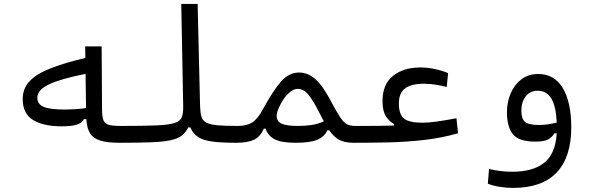

<svg xmlns="http://www.w3.org/2000/svg" viewBox="-20 -713 2970 962"><path d="M288.6 -80.1Q197.8 -80.1 145.8 -111.6Q93.8 -143.1 93.8 -216.8Q93.8 -270.5 129.4 -307.4Q165 -344.2 235.1 -371.3Q305.2 -398.4 407.7 -422.9L406.7 -480.5H489.3L491.2 -162.6Q491.7 -127.9 498.3 -110.6Q504.9 -93.3 525.1 -87.6Q545.4 -82 585.9 -82Q606.4 -82 614.3 -74.2Q622.1 -66.4 622.1 -44.9Q622.1 -21 613.5 -9.3Q605 2.4 580.1 2.4Q518.6 2.4 482.9 -8.5Q447.3 -19.5 431.2 -45.4Q415 -71.3 412.6 -116.2H400.4Q389.6 -95.2 362.1 -87.6Q334.5 -80.1 288.6 -80.1ZM408.7 -342.8Q282.7 -317.9 224.9 -290Q167 -262.2 167 -223.6Q167 -190.9 199 -177.5Q231 -164.1 305.7 -164.1Q326.7 -164.1 356 -165.8Q385.3 -167.5 411.1 -171.4Z M580.1 2.4Q551.8 2.4 551.8 -42Q551.8 -65.9 561.5 -74Q571.3 -82 585.9 -82Q695.8 -82 759 -84.5Q822.3 -86.9 852.3 -95.9Q882.3 -105 890.4 -124.8Q898.4 -144.5 897.9 -179.2L888.2 -693.4H970.2L982.4 -183.6Q983.4 -150.4 988.8 -130.1Q994.1 -109.9 1012.5 -99.4Q1030.8 -88.9 1068.6 -85.4Q1106.4 -82 1171.9 -82Q1208.5 -82 1208.5 -42Q1208.5 -16.1 1198 -6.8Q1187.5 2.4 1166 2.4Q1092.3 2.4 1045.9 -3.4Q999.5 -9.3 973.4 -25.9Q947.3 -42.5 933.6 -74.7H923.3Q910.2 -48.3 889.9 -33Q869.6 -17.6 832.8 -10Q795.9 -2.4 735.1 0Q674.3 2.4 580.1 2.4Z M1163.1 2.4Q1150.9 2.4 1145.5 -8.1Q1140.1 -18.6 1140.1 -43.9Q1140.1 -61 1147.7 -71.5Q1155.3 -82 1171.9 -82Q1215.8 -82 1243.2 -99.1Q1270.5 -116.2 1295.9 -163.1Q1349.1 -260.7 1388.7 -305.2Q1428.2 -349.6 1479 -349.6Q1522.5 -349.6 1559.6 -317.1Q1596.7 -284.7 1639.2 -204.1Q1666.5 -152.3 1683.8 -126.2Q1701.2 -100.1 1717.5 -91.1Q1733.9 -82 1757.8 -82Q1775.4 -82 1783.2 -75.9Q1791 -69.8 1791 -43.9Q1791 -12.2 1780.3 -4.9Q1769.5 2.4 1752 2.4Q1706.1 2.4 1679 -12.7Q1651.9 -27.8 1629.4 -60.1H1620.1Q1605 -26.9 1568.6 -12.2Q1532.2 2.4 1460.9 2.4Q1388.7 2.4 1354.7 -16.1Q1320.8 -34.7 1311 -68.4H1301.8Q1283.7 -26.4 1251 -12Q1218.3 2.4 1163.1 2.4ZM1602.5 -105Q1596.2 -116.7 1589.4 -129.9Q1582.5 -143.1 1575.2 -157.7Q1548.3 -210 1525.1 -238.8Q1502 -267.6 1471.7 -267.6Q1452.6 -267.6 1433.8 -252.4Q1415 -237.3 1399.9 -214.6Q1384.8 -191.9 1375.5 -169.4Q1366.2 -147 1366.2 -132.3Q1366.2 -104 1391.8 -93Q1417.5 -82 1472.2 -82Q1509.8 -82 1541 -86.7Q1572.3 -91.3 1602.5 -105Z M1749.5 2.4 1757.8 -82Q1826.2 -82 1870.4 -82.3Q1914.6 -82.5 1954.6 -84V-91.8Q1932.1 -102.5 1914.3 -129.2Q1896.5 -155.8 1896.5 -206.1Q1896.5 -290.5 1949 -332.8Q2001.5 -375 2086.4 -375Q2121.1 -375 2158.2 -367.2Q2195.3 -359.4 2225.1 -346.7L2218.3 -277.3Q2190.9 -284.2 2162.6 -288.8Q2134.3 -293.5 2102.5 -293.5Q2040.5 -293.5 2009.5 -270Q1978.5 -246.6 1978.5 -194.3Q1978.5 -139.6 2004.4 -118.9Q2030.3 -98.1 2096.7 -98.1Q2126 -98.1 2169.9 -104.2Q2213.9 -110.4 2267.1 -120.6L2274.9 -45.4Q2192.9 -21.5 2103.3 -11.5Q2013.7 -1.5 1923.6 0.5Q1833.5 2.4 1749.5 2.4Z M2550.8 228.5Q2518.1 228.5 2484.1 223.1Q2450.2 217.8 2424.3 207.5L2430.2 133.8Q2460.4 140.6 2487.8 144Q2515.1 147.5 2547.4 147.5Q2650.4 147.5 2706.8 102.5Q2763.2 57.6 2769.5 -44.9H2757.3Q2746.6 -25.4 2726.3 -14.4Q2706.1 -3.4 2661.6 -3.4Q2580.6 -3.4 2550.3 -40Q2520 -76.7 2520 -151.4Q2520 -202.6 2539.1 -246.1Q2558.1 -289.6 2593 -315.9Q2627.9 -342.3 2676.3 -342.3Q2757.8 -342.3 2800 -271.5Q2842.3 -200.7 2842.3 -74.7Q2842.3 73.7 2769.3 151.1Q2696.3 228.5 2550.8 228.5ZM2769.5 -98.6Q2766.1 -180.2 2742.4 -219.2Q2718.8 -258.3 2674.3 -258.3Q2635.7 -258.3 2614 -230Q2592.3 -201.7 2592.3 -158.2Q2592.3 -117.7 2610.4 -102.3Q2628.4 -86.9 2681.2 -86.9Q2705.1 -86.9 2726.1 -90.1Q2747.1 -93.3 2769.5 -98.6Z"/></svg>

Font: Cascadia Code PL SemiLight
Style: Regular
Weight: 350
Monospace: yes
Designer: Aaron Bell
Foundry: Saja Typeworks
Version: Version 2404.023; ttfautohint (v1.8.4)